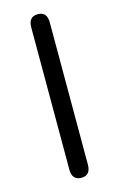

<svg xmlns="http://www.w3.org/2000/svg" viewBox="-114 -781 516 830"><g transform="rotate(-15 143.5 -366.0)"><path d="M144 0Q102 0 102 -48V-684Q102 -732 144 -732Q185 -732 185 -684V-48Q185 0 144 0Z"/></g></svg>

Font: Resource Han Rounded JP Normal
Style: Regular
Weight: 350
Designer: Cyano Hao (round all glyphs); Ryoko NISHIZUKA 西塚涼子 (kana, bopomofo & ideographs); Paul D. Hunt (Latin, Greek & Cyrillic)
Foundry: Cyano Hao
Version: 0.990